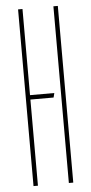

<svg xmlns="http://www.w3.org/2000/svg" viewBox="-56 -833 412 866"><g transform="rotate(-5 150.0 -400.0)"><path d="M60 0V-800H80V0ZM71 -390V-410H190L185 -390ZM220 0V-800H240V0Z"/></g></svg>

Font: Big Shoulders Stencil Display SC Thin
Style: Regular
Weight: 100
Designer: Patric King
Foundry: XO Type Co
Version: Version 2.001